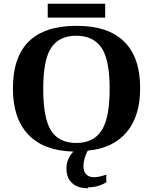

<svg xmlns="http://www.w3.org/2000/svg" viewBox="-20 -798 817 1026"><path d="M450 203V208Q394 208 365 180Q335 152 335 102Q335 52 372 12Q214 8 132 -78Q49 -164 49 -326Q49 -660 389 -660Q558 -660 643 -576Q729 -492 729 -327Q729 -178 657 -92Q585 -6 449 7Q426 50 426 91Q426 119 441 134Q456 149 482 149Q509 149 548 135V176Q505 203 450 203ZM211 -323V-322Q211 -166 253 -100Q295 -34 388 -34Q480 -34 523 -101Q566 -168 566 -323Q566 -478 523 -542Q479 -607 388 -607Q295 -607 253 -542Q211 -478 211 -323ZM235 -704V-778H542V-704Z"/></svg>

Font: Libra Serif Modern
Style: Bold
Weight: 700
Designer: Stefan Peev, Context Ltd
Foundry: Ascender Corporation
Version: Version 1.000